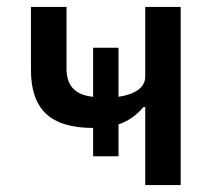

<svg xmlns="http://www.w3.org/2000/svg" viewBox="-20 -536 640 556"><path d="M400.6 0H503.2V-516H400.6V-314.3C400.6 -281.2 369 -262.4 323.2 -255.7V-397.7H249.6V-255.7C198.9 -260.7 172.6 -286.6 172.6 -337V-516H69.6V-333.8C69.6 -220.9 124.3 -165.5 249.6 -165.5V-83.5H323.2V-175.8C349.8 -184.3 376.1 -202.4 395.2 -225.9H400.6Z"/></svg>

Font: Margiela Mono Medium
Style: Regular
Weight: 500
Designer: Mike Abbink, Paul van der Laan, Pieter van Rosmalen
Foundry: Bold Monday
Version: Version 2.003 2021